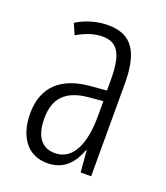

<svg xmlns="http://www.w3.org/2000/svg" viewBox="-108 -618 607 704"><g transform="rotate(20 195.5 -266.0)"><path d="M195 -542C153 -542 110 -530 73 -507L91 -465C129 -487 162 -496 189 -496C248 -496 272 -459 272 -358V-315L211 -310C99 -301 36 -245 36 -140C36 -61 72 10 156 10C222 10 255 -31 275 -84H277L284 0H325V-360C325 -485 288 -542 195 -542ZM217 -269 273 -274V-216C273 -106 240 -34 170 -34C120 -34 91 -70 91 -141C91 -220 131 -261 217 -269Z"/></g></svg>

Font: Noto Sans Kannada ExtraCondensed Light
Style: Regular
Weight: 300
Width: 2
Designer: Jelle Bosma - Monotype Design Team
Foundry: Monotype Imaging Inc.
Version: Version 2.005